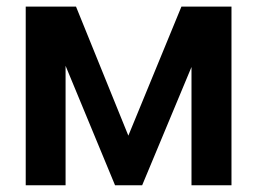

<svg xmlns="http://www.w3.org/2000/svg" viewBox="-20 -548 760 568"><path d="M359.7 -146.7 516.7 -528.4H664.8V0H546.5V-349.8L400.6 0H320.3L174 -353.3V0H56.1V-528.4H204.9Z"/></svg>

Font: Interface Medium
Style: Regular
Weight: 500
Designer: Rasmus Andersson
Foundry: rsms
Version: Version 1.8